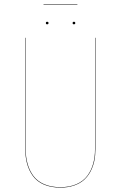

<svg xmlns="http://www.w3.org/2000/svg" viewBox="-20 -854 555 883"><path d="M335.9 -832H180.2V-834H335.9ZM196.8 -753.9Q203.1 -753.9 203.1 -748Q203.1 -742.2 196.8 -742.2Q190.9 -742.2 190.9 -748Q190.9 -753.9 196.8 -753.9ZM319.8 -753.9Q326.2 -753.9 326.2 -748Q326.2 -742.2 319.8 -742.2Q314 -742.2 314 -748Q314 -753.9 319.8 -753.9ZM418.9 -680.2V-168.9Q418.9 -139.2 413.6 -113.5Q408.2 -87.9 396 -64.9Q383.8 -42 365.5 -25.9Q347.2 -9.8 319.8 -0.5Q292.5 8.8 257.8 8.8Q214.4 8.8 182.1 -5.1Q149.9 -19 131.6 -44.2Q113.3 -69.3 104.7 -100.3Q96.2 -131.3 96.2 -168.9V-680.2H98.1V-168.9Q98.1 -131.8 106.7 -101.1Q115.2 -70.3 133.1 -45.7Q150.9 -21 182.9 -7.1Q214.8 6.8 257.8 6.8Q300.3 6.8 331.8 -7.1Q363.3 -21 381.6 -45.7Q399.9 -70.3 408.4 -101.1Q417 -131.8 417 -168.9V-680.2Z"/></svg>

Font: Fira Sans Compressed Two
Style: Regular
Weight: 100
Width: 1
Designer: Carrois Corporate & Edenspiekermann AG
Foundry: Carrois Corporate GbR & Edenspiekermann AG
Version: Version 4.203;PS 004.203;hotconv 1.0.88;makeotf.lib2.5.64775